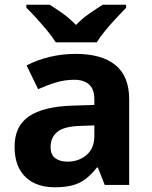

<svg xmlns="http://www.w3.org/2000/svg" viewBox="-20 -786 644 816"><path d="M302 -557Q412 -557 470.5 -509.5Q529 -462 529 -364V0H425L396 -74H392Q369 -45 344.5 -26Q320 -7 288.5 1.5Q257 10 211 10Q163 10 124.5 -8.5Q86 -27 64 -65.5Q42 -104 42 -163Q42 -250 103 -291.5Q164 -333 286 -337L381 -340V-364Q381 -407 358.5 -427Q336 -447 296 -447Q256 -447 218 -435.5Q180 -424 142 -407L93 -508Q137 -531 190.5 -544Q244 -557 302 -557ZM323 -251Q251 -249 223 -225Q195 -201 195 -162Q195 -128 215 -113.5Q235 -99 267 -99Q315 -99 348 -127.5Q381 -156 381 -208V-253ZM217 -606Q203 -629 180.5 -656Q158 -683 134.5 -709Q111 -735 92 -753V-766H191Q217 -750 247 -728.5Q277 -707 303 -680Q329 -707 360 -728.5Q391 -750 417 -766H516V-753Q498 -735 474 -709Q450 -683 427.5 -656Q405 -629 391 -606Z"/></svg>

Font: Noto Sans Kannada
Style: Regular
Weight: 400
Designer: Jelle Bosma - Monotype Design Team
Foundry: Monotype Imaging Inc.
Version: Version 2.003